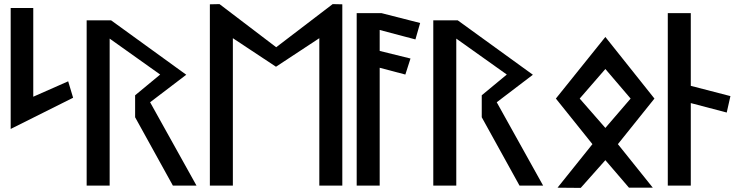

<svg xmlns="http://www.w3.org/2000/svg" viewBox="-20 -924 3608 935"><path d="M32 -296 336 -448 312 -528 142 -453V-885H32Z M711 -426 887 -560 521 -825H402V-20H514V-736L760 -561L638 -460V-353L822 -20H937Z M1535 -20H1647V-903L1600 -904L1325 -694L1049 -904L1002 -903V-20H1114V-738L1324 -599L1535 -738Z M1717 -20H1829V-594L1954 -561L1979 -639L1829 -676V-778L2003 -732L2026 -812L1838 -860H1717Z M2399 -426 2575 -560 2209 -825H2090V-20H2202V-736L2448 -561L2326 -460V-353L2510 -20H2625Z M3051 -444 2928 -301 2803 -444 2928 -588ZM2687 -444 2865 -222 2695 -10 2808 -9 2928 -144 3043 -10H3159L2989 -222L3167 -444L2928 -744Z M3344 -20V-422L3519 -376L3537 -456L3344 -506V-860H3232V-20Z"/></svg>

Font: Ny Stormning
Style: Gr
Weight: 400
Designer: Robert Jablonski, Mew Too
Foundry: Cannot Into Space Fonts
Version: Version 0.90